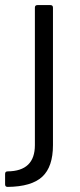

<svg xmlns="http://www.w3.org/2000/svg" viewBox="-55 -526 316 754"><path d="M-35 198V157Q-35 147 -25 147Q82 146 82 44V-496Q82 -506 92 -506H143Q153 -506 153 -496V44Q153 129 111 168Q69 207 -25 208Q-35 208 -35 198Z"/></svg>

Font: Barlow
Style: Regular
Weight: 400
Designer: Jeremy Tribby
Foundry: Tribby Type
Version: Version 1.408;December 10, 2018;FontCreator 11.5.0.2430 64-b